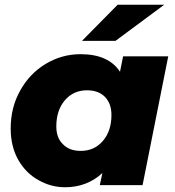

<svg xmlns="http://www.w3.org/2000/svg" viewBox="-20 -779 735 808"><path d="M498 -542H688L580 0H400L411 -51C368 -11 315 9 254 9C214 9 177 -1 142 -21C107 -40 78 -69 57 -106C36 -143 25 -187 25 -238C25 -297 38 -350 65 -398C91 -445 127 -483 172 -510C217 -537 266 -551 319 -551C398 -551 453 -526 485 -477ZM320 -144C358 -144 389 -158 413 -186C437 -214 449 -250 449 -295C449 -327 440 -352 422 -371C403 -390 378 -399 346 -399C308 -399 277 -385 253 -357C229 -329 217 -292 217 -247C217 -215 226 -190 245 -172C263 -153 288 -144 320 -144ZM325 -607 475 -759H671L466 -607Z"/></svg>

Font: My Font
Style: Italic
Weight: 500
Designer: Julieta Ulanovsky
Foundry: Julieta Ulanovsky
Version: ""